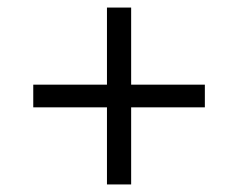

<svg xmlns="http://www.w3.org/2000/svg" viewBox="-20 -604 630 508"><path d="M263 -116V-584H327V-116ZM68 -320V-380H522V-320Z"/></svg>

Font: Host Grotesk Light
Style: Regular
Weight: 300
Designer: Doukan Karapınar
Foundry: Element Type
Version: Version 1.003